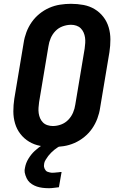

<svg xmlns="http://www.w3.org/2000/svg" viewBox="-20 -763 640 1007"><path d="M257 8Q223 8 191 2Q159 -4 132.5 -20Q106 -36 87 -60.5Q68 -85 59 -115.5Q50 -146 50 -179Q50 -212 55 -245L104 -538Q108 -566 118.5 -594Q129 -622 146 -646.5Q163 -671 187 -690.5Q211 -710 238.5 -722Q266 -734 295 -738.5Q324 -743 352 -743Q386 -743 418 -737Q450 -731 476.5 -715Q503 -699 522 -674.5Q541 -650 550 -619.5Q559 -589 559 -556Q559 -523 554 -490L505 -197Q501 -169 490.5 -141Q480 -113 463 -88.5Q446 -64 422 -44.5Q398 -25 370.5 -13Q343 -1 314 3.5Q285 8 257 8ZM257 -102Q279 -102 300.5 -110Q322 -118 338 -134.5Q354 -151 363 -172Q372 -193 375 -215L424 -508Q426 -523 427 -537.5Q428 -552 426 -566Q424 -580 418.5 -592.5Q413 -605 403.5 -614.5Q394 -624 380.5 -628.5Q367 -633 353 -633Q331 -633 309 -625Q287 -617 271 -600.5Q255 -584 246 -563Q237 -542 234 -520L185 -227Q183 -212 182 -197.5Q181 -183 183 -169Q185 -155 190.5 -142.5Q196 -130 205.5 -120.5Q215 -111 229 -106.5Q243 -102 257 -102ZM233 224Q218 224 202.5 222Q187 220 173.5 215.5Q160 211 147.5 203Q135 195 127 184Q119 173 113.5 156.5Q108 140 109 129L111 117Q113 105 117.5 93Q122 81 129 69.5Q136 58 144 48Q152 38 161.5 29Q171 20 183.5 10.5Q196 1 203 -3L212 -8H303L302 0Q292 4 282.5 10Q273 16 264.5 23Q256 30 248 38Q240 46 233 55Q226 64 219.5 75Q213 86 212 93L211 101Q210 107 211 112.5Q212 118 214.5 123Q217 128 220.5 132Q224 136 229.5 138Q235 140 241.5 141.5Q248 143 251 143H256Q261 143 266 142.5Q271 142 276 141.5Q281 141 287.5 140.5Q294 140 297 139H303L289 219Q283 220 277 220.5Q271 221 264.5 222Q258 223 251 223.5Q244 224 240 224Z"/></svg>

Font: Iosevka Aile Extrabold
Style: Italic
Weight: 800
Italic angle: -9°
Designer: Belleve Invis
Foundry: Belleve Invis
Version: Version 31.1.0; ttfautohint (v1.8.4)